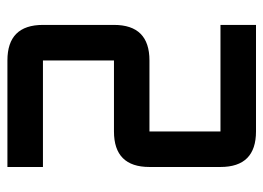

<svg xmlns="http://www.w3.org/2000/svg" viewBox="-118 -606 724 528"><g transform="rotate(-90 244.0 -342.0)"><path d="M48.8 -683.6H341.8Q439.5 -683.6 439.5 -585.9V-390.6Q439.5 -293 341.8 -293H146.5V-97.7H439.5V0H146.5Q48.8 0 48.8 -97.7V-293Q48.8 -390.6 146.5 -390.6H341.8V-585.9H48.8Z"/></g></svg>

Font: BabelStone Runic Staveless
Style: Regular
Weight: 400
Designer: Andrew West
Foundry: BabelStone
Version: Version 3.002 March 14, 2022